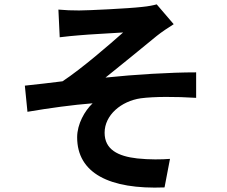

<svg xmlns="http://www.w3.org/2000/svg" viewBox="-20 -806 1040 881"><path d="M248 -762 254 -635C285 -639 319 -642 343 -644C383 -648 504 -654 545 -657C483 -602 355 -491 267 -433C216 -427 147 -418 94 -413L106 -293C205 -310 315 -325 405 -332C369 -298 334 -237 334 -176C334 -12 481 64 735 54L760 -77C724 -74 665 -73 610 -79C521 -89 460 -120 460 -197C460 -278 536 -342 626 -355C686 -363 786 -363 880 -357V-474C760 -474 597 -464 464 -450C531 -503 629 -584 699 -641C720 -658 756 -682 777 -695L699 -786C685 -782 662 -777 630 -774C569 -767 384 -758 343 -758C309 -758 280 -759 248 -762Z"/></svg>

Font: Noto Sans Japanese Bold
Style: Bold
Weight: 700
Designer: Ryoko NISHIZUKA (kana & ideographs); Paul D. Hunt (Latin, Greek & Cyrillic); Wenlong ZHANG (bopomofo); Sandoll Communica
Foundry: Adobe Systems Incorporated
Version: Version 1.000;PS 1;hotconv 1.0.78;makeotf.lib2.5.61930